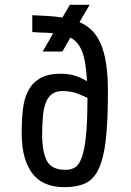

<svg xmlns="http://www.w3.org/2000/svg" viewBox="-20 -770 543 797"><path d="M239 -556H157L201 -632Q182 -634 160.5 -634.5Q139 -635 114 -637V-707Q149 -705 180 -703.5Q211 -702 239 -697L270 -750H352L310 -678Q339 -666 361 -644.5Q383 -623 398 -588.5Q413 -554 420.5 -505.5Q428 -457 428 -389Q428 -265 419 -188Q410 -111 389 -67.5Q368 -24 333 -8.5Q298 7 246 7Q209 7 176.5 -4.5Q144 -16 120.5 -42.5Q97 -69 83.5 -112.5Q70 -156 70 -220Q70 -274 75.5 -319Q81 -364 98.5 -396Q116 -428 148 -446Q180 -464 232 -464Q269 -464 296.5 -454Q324 -444 341 -433Q337 -515 321 -556Q305 -597 272 -614ZM239 -392Q212 -392 195.5 -379.5Q179 -367 170 -343.5Q161 -320 158 -286.5Q155 -253 155 -211Q155 -140 174.5 -102.5Q194 -65 252 -65Q275 -65 291.5 -75Q308 -85 319.5 -116.5Q331 -148 337 -207Q343 -266 343 -364Q332 -369 304.5 -380.5Q277 -392 239 -392Z"/></svg>

Font: Share
Style: Regular
Weight: 400
Designer: Ralph du Carrois
Version: Version 1.001